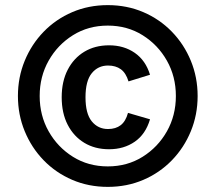

<svg xmlns="http://www.w3.org/2000/svg" viewBox="-20 -720 842 750"><path d="M401 10Q326 10 262 -17.5Q198 -45 150.5 -94Q103 -143 76.5 -207.5Q50 -272 50 -345Q50 -418 76.5 -482.5Q103 -547 150.5 -596Q198 -645 262 -672.5Q326 -700 401 -700Q476 -700 540 -672.5Q604 -645 651.5 -596Q699 -547 725.5 -482.5Q752 -418 752 -345Q752 -272 725.5 -207.5Q699 -143 651.5 -94Q604 -45 540 -17.5Q476 10 401 10ZM401 -70Q477 -70 537 -107.5Q597 -145 632 -207Q667 -269 667 -345Q667 -421 632 -483Q597 -545 537 -582.5Q477 -620 401 -620Q325 -620 265 -582.5Q205 -545 170 -483Q135 -421 135 -345Q135 -269 170 -207Q205 -145 265 -107.5Q325 -70 401 -70ZM406 -137Q351 -137 309.5 -162Q268 -187 244.5 -232.5Q221 -278 221 -340Q221 -402 244.5 -447.5Q268 -493 309.5 -518Q351 -543 406 -543Q464 -543 506.5 -513.5Q549 -484 566 -428L482 -402Q472 -435 452 -449.5Q432 -464 402 -464Q363 -464 338.5 -434Q314 -404 314 -340Q314 -276 338.5 -246Q363 -216 402 -216Q432 -216 451.5 -231Q471 -246 480 -279L566 -254Q549 -196 506.5 -166.5Q464 -137 406 -137Z"/></svg>

Font: Radio Canada Big Medium
Style: Regular
Weight: 500
Designer: Étienne Aubert Bonn
Foundry: Coppers and Brasses
Version: Version 1.001